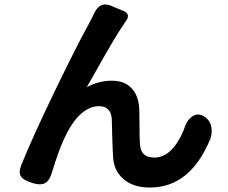

<svg xmlns="http://www.w3.org/2000/svg" viewBox="-20 -796 1020 859"><path d="M650 43Q573 43 529 2Q489 -35 486 -93Q484 -121 482 -191Q481 -247 480 -266Q475 -321 422 -321Q376 -321 332 -277Q295 -238 266 -173Q243 -125 211 -20Q200 15 179 24.5Q158 34 121 21.5Q84 9 74 -6Q62 -24 75 -57Q125 -181 223 -384Q332 -609 378 -690Q380 -694 385 -704Q397 -726 402 -738Q427 -790 475 -771L496 -762L533 -747Q548 -741 551.5 -730Q555 -719 546 -706Q540 -697 534 -688Q495 -632 399 -460Q378 -423 368 -406Q422 -435 481 -435Q536 -435 568 -402Q600 -369 603 -308Q604 -291 604 -246Q604 -169 607 -144Q613 -91 670 -91Q751 -91 803 -217Q817 -262 843 -277Q871 -294 903 -268Q922 -252 926 -225Q930 -201 921 -175Q832 43 650 43Z"/></svg>

Font: GenSenRounded2 TW B
Style: Regular
Weight: 700
Version: Version 2.000;PS 2;hotconv 16.6.51;makeotf.lib2.5.65220 DEVE